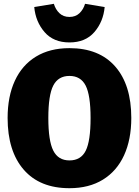

<svg xmlns="http://www.w3.org/2000/svg" viewBox="-20 -969 730 1009"><path d="M670 -349Q670 -236 632 -153Q594 -70 521 -25Q448 20 345 20Q189 20 104.5 -77.5Q20 -175 20 -349Q20 -462 58 -544.5Q96 -627 169 -671.5Q242 -716 345 -716Q501 -716 585.5 -619.5Q670 -523 670 -349ZM234 -349Q234 -229 260 -177.5Q286 -126 345 -126Q405 -126 430.5 -177Q456 -228 456 -349Q456 -469 430 -519.5Q404 -570 345 -570Q286 -570 260 -519.5Q234 -469 234 -349ZM160 -932 263 -949Q272 -919 292.5 -899.5Q313 -880 345 -880Q377 -880 397.5 -899.5Q418 -919 427 -949L530 -932Q523 -855 476 -800.5Q429 -746 345 -746Q261 -746 214 -800.5Q167 -855 160 -932Z"/></svg>

Font: Fira Sans Black
Style: Regular
Weight: 900
Designer: Carrois Corporate & Edenspiekermann AG
Foundry: Carrois Corporate GbR & Edenspiekermann AG
Version: Version 4.203